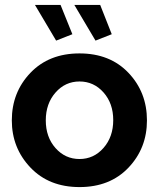

<svg xmlns="http://www.w3.org/2000/svg" viewBox="-20 -750 646 780"><path d="M368 -585 282 -730H387L434 -611ZM208 -585 122 -730H226L274 -611ZM28 -261Q28 -375 103.5 -454Q179 -533 303 -533Q427 -533 502 -454Q577 -375 577 -261Q577 -148 502 -69Q427 10 303 10Q179 10 103.5 -69.5Q28 -149 28 -261ZM205.5 -374Q166 -329 166 -261Q166 -193 205.5 -148.5Q245 -104 303 -104Q361 -104 400.5 -149Q440 -194 440 -262Q440 -330 400.5 -374.5Q361 -419 303 -419Q245 -419 205.5 -374Z"/></svg>

Font: Raleway
Style: Bold
Weight: 700
Designer: Matt McInerney, Pablo Impallari, Rodrigo Fuenzalida
Foundry: Matt McInerney, Pablo Impallari, Rodrigo Fuenzalida
Version: Version 3.000